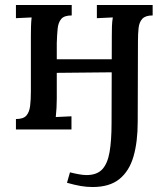

<svg xmlns="http://www.w3.org/2000/svg" viewBox="-20 -520 676 771"><path d="M352 231Q328 231 304.5 227Q281 223 249 214L261 172Q276 176 295 179.5Q314 183 327 183Q369 183 390.5 160Q412 137 420 90.5Q428 44 428 -26L429 -376Q429 -394 429.5 -413Q430 -432 433 -450L369 -447V-500H593V-458Q564 -458 551.5 -444.5Q539 -431 536.5 -407.5Q534 -384 534 -356L533 -31Q533 50 516 108.5Q499 167 459.5 199Q420 231 352 231ZM44 0V-42Q74 -42 86 -56Q98 -70 101 -95Q104 -120 104 -153V-376Q104 -394 104.5 -413Q105 -432 107 -450L44 -447V-500H268V-458Q238 -458 226 -444Q214 -430 211.5 -405Q209 -380 208 -347V-124Q208 -106 207 -87.5Q206 -69 204 -50L267 -53V0ZM163 -227V-282H464V-230Z"/></svg>

Font: Lora Medium
Style: Regular
Weight: 500
Designer: Olga Karpushina, Alexei Vanyashin (Cyrillic)
Foundry: Cyreal
Version: Version 3.004